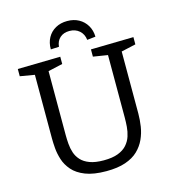

<svg xmlns="http://www.w3.org/2000/svg" viewBox="-128 -993 1004 1108"><g transform="rotate(-15 374.5 -439.0)"><path d="M465.7 -693 720.7 -698V-654.7L622.3 -632.7L634 -654.3V-264.3Q634 -226.7 628 -188Q622 -149.3 606 -114.2Q590 -79 561 -51Q532 -23 485.3 -7Q438.7 9 371.3 9Q294.7 9 246 -10.2Q197.3 -29.3 170.3 -60.5Q143.3 -91.7 132 -127.3Q120.7 -163 118 -196.2Q115.3 -229.3 115.3 -253.3V-654L127 -633L28.7 -649.7V-693L283.7 -698V-654.7L186.3 -632.7L197 -654V-253.3Q197 -228.3 199.2 -200.7Q201.3 -173 209.8 -147.2Q218.3 -121.3 237.2 -100.7Q256 -80 288.7 -67.7Q321.3 -55.3 372.3 -55.3Q424.3 -55.3 457.8 -68.2Q491.3 -81 510.8 -103Q530.3 -125 539.2 -152.3Q548 -179.7 550.2 -208.5Q552.3 -237.3 552.3 -264.3V-654.3L562.3 -634.3L465.7 -649.7ZM375 -886.7Q414.3 -886.7 444 -870.3Q473.7 -854 491.2 -824.8Q508.7 -795.7 509.7 -757.3L459.3 -751.7Q455.3 -786.7 431.7 -807.3Q408 -828 372.7 -828Q337.7 -828 316 -808.5Q294.3 -789 291.3 -755.3L242 -753Q241.7 -792.7 258.2 -822.7Q274.7 -852.7 305 -869.7Q335.3 -886.7 375 -886.7Z"/></g></svg>

Font: Bitter Thin
Style: Regular
Weight: 100
Designer: Sol Matas, and Bitter project Authors
Foundry: Sol Matas
Version: Version 2.002